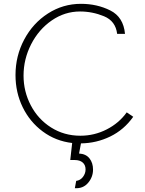

<svg xmlns="http://www.w3.org/2000/svg" viewBox="-20 -729 755 1003"><path d="M403 20 393 73Q429 75 447.5 98.5Q466 122 466 157Q466 196 440 226.5Q414 257 371 254L378 216Q400 213 413.5 195Q427 177 427 156Q427 133 412 120Q397 107 371 107H347L357 18Q271 8 203.5 -42Q136 -92 98.5 -169Q61 -246 61 -337Q61 -437 106.5 -522.5Q152 -608 230.5 -658.5Q309 -709 403 -709Q487 -709 556 -674.5Q625 -640 633 -552H592Q584 -619 523.5 -644Q463 -669 398 -669Q318 -669 250 -622Q182 -575 142.5 -497.5Q103 -420 103 -334Q103 -251 141 -178.5Q179 -106 247 -63Q315 -20 400 -20Q473 -20 537.5 -53Q602 -86 642 -142L676 -119Q628 -51 556 -16Q484 19 403 20Z"/></svg>

Font: Bellota Text Light
Style: Regular
Weight: 300
Designer: Kemie Guaida
Foundry: Kemie Guaida
Version: Version 4.001